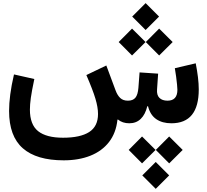

<svg xmlns="http://www.w3.org/2000/svg" viewBox="-20 -775 1302 1207"><path d="M811 -670.9 895.5 -755.4 980 -670.9 895.5 -586.4ZM896.5 -510.7 980.5 -595.2 1065.4 -510.7 980.5 -426.3ZM726.1 -510.7 810.1 -595.2 895 -510.7 810.1 -426.3ZM959.5 167.5 1043.5 83 1128.4 167.5 1043.5 252ZM789.1 167.5 873 83 958 167.5 873 252ZM874.5 327.6 959 243.2 1043.5 327.6 959 412.1ZM793 0Q749.5 0 721.2 -23.9L718.3 -22Q709.5 61 665.3 117.9Q621.1 174.8 548.1 203.9Q475.1 232.9 380.4 232.9Q210 232.9 123.5 157.2Q37.1 81.5 37.1 -77.6Q37.1 -124 44.4 -180.9Q51.8 -237.8 67.9 -307.1L195.8 -278.3Q179.7 -202.1 173.8 -159.7Q168 -117.2 168 -85.9Q168 8.3 219.7 49.6Q271.5 90.8 376.5 90.8Q484.4 90.8 540.3 55.2Q596.2 19.5 596.2 -58.6Q596.2 -100.1 579.8 -154.8Q563.5 -209.5 522.9 -303.2L648.4 -363.3L706.5 -207Q717.8 -176.3 735.6 -159.2Q753.4 -142.1 784.2 -142.1Q815.9 -142.1 831.3 -160.9Q846.7 -179.7 850.1 -223.1L857.4 -319.8L974.1 -312L967.3 -212.9Q964.4 -177.2 982.2 -159.7Q1000 -142.1 1033.2 -142.1Q1095.2 -142.1 1095.2 -210.9Q1095.2 -221.2 1093 -243.4Q1090.8 -265.6 1087.2 -293.2Q1083.5 -320.8 1079.1 -346.2L1210.4 -377Q1219.2 -332.5 1224.4 -290Q1229.5 -247.6 1229.5 -212.9Q1229.5 0 1057.6 0Q1000 0 962.2 -26.1Q924.3 -52.2 910.6 -106.9H905.8Q893.6 -55.7 865 -27.8Q836.4 0 793 0Z"/></svg>

Font: Estedad-FD Bold
Style: Regular
Weight: 700
Designer: Amin Abedi
Version: Version 7.3